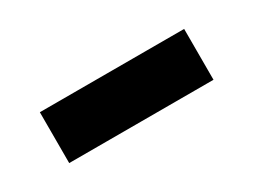

<svg xmlns="http://www.w3.org/2000/svg" viewBox="-27 -481 478 363"><g transform="rotate(-30 212.5 -299.5)"><path d="M55 -244V-355Q98 -355 137.8 -355Q177.5 -355 212.5 -355Q247.5 -355 287.5 -355Q327.5 -355 370 -355V-244Q327.5 -244 287.5 -244Q247.5 -244 212.5 -244Q177.5 -244 137.8 -244Q98 -244 55 -244Z"/></g></svg>

Font: Commissioner Thin SemiBold
Style: Regular
Weight: 600
Version: Version 1.000